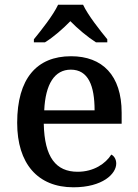

<svg xmlns="http://www.w3.org/2000/svg" viewBox="-20 -786 585 816"><path d="M124 -619V-606H171C207 -628 249 -665 279 -696C309 -665 353 -628 388 -606H436V-619C405 -657 354 -721 333 -766H227C206 -721 155 -657 124 -619ZM292 10C416 10 474 -47 474 -91C474 -110 464 -124 453 -129C429 -91 379 -56 310 -56C218 -56 169 -117 166 -260H497V-307C497 -466 415 -547 282 -547C136 -547 53 -452 53 -264C53 -91 140 10 292 10ZM382 -317H168C173 -429 212 -490 281 -490C355 -490 382 -422 382 -317Z"/></svg>

Font: Noto Serif Medium
Style: Regular
Weight: 500
Designer: Monotype Design Team
Foundry: Monotype Imaging Inc.
Version: Version 2.013